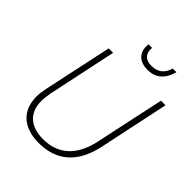

<svg xmlns="http://www.w3.org/2000/svg" viewBox="-251 -1046 1194 1194"><g transform="rotate(45 346.0 -448.5)"><path d="M455 -790C528 -790 573 -829 595 -907H563C547 -857 517 -825 457 -825C393 -825 376 -865 381 -907H350C349 -902 348 -894 348 -886C348 -825 392 -790 455 -790ZM300 10C453 10 556 -73 594 -250L692 -714H652L554 -256C521 -102 433 -26 302 -26C193 -26 127 -82 127 -186C127 -207 130 -234 135 -260L231 -714H192L95 -260C89 -231 86 -206 86 -184C86 -59 168 10 300 10Z"/></g></svg>

Font: Noto Sans ExtraLight
Style: Italic
Weight: 200
Italic angle: -12°
Designer: Monotype Design Team
Foundry: Monotype Imaging Inc.
Version: Version 2.013